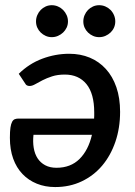

<svg xmlns="http://www.w3.org/2000/svg" viewBox="-20 -730 534 757"><path d="M19 0ZM197.5 7.5Q158 7.5 125.2 -5.8Q92.5 -19 68.8 -43.8Q45 -68.5 32 -104.5Q19 -140.5 19 -186.5Q19 -212 21.2 -227Q23.5 -242 27.8 -249.8Q32 -257.5 38.2 -260Q44.5 -262.5 52.5 -262.5H351Q351.5 -268 351.5 -274Q351.5 -280 351.5 -286.5Q351.5 -361 320.8 -398.5Q290 -436 235.5 -436Q207 -436 185.5 -429Q164 -422 147.5 -413.5Q131 -405 118.8 -398Q106.5 -391 97 -391Q84 -391 79.5 -400.5L54 -439Q94.5 -479 146.5 -498.5Q198.5 -518 253 -518Q297 -518 333.8 -502.8Q370.5 -487.5 397.2 -458.2Q424 -429 438.8 -386.2Q453.5 -343.5 453.5 -289Q453.5 -225.5 435 -171.2Q416.5 -117 383 -77.2Q349.5 -37.5 302.2 -15Q255 7.5 197.5 7.5ZM202.5 -68.5Q258.5 -68.5 293.5 -103.2Q328.5 -138 342.5 -198.5H112Q109 -170.5 113 -146.8Q117 -123 128.2 -105.8Q139.5 -88.5 158.2 -78.5Q177 -68.5 202.5 -68.5ZM248 -645.5Q248 -632.5 242.8 -621.2Q237.5 -610 228.8 -601.8Q220 -593.5 208.5 -588.5Q197 -583.5 184 -583.5Q171.5 -583.5 160.2 -588.5Q149 -593.5 140.5 -601.8Q132 -610 127 -621.2Q122 -632.5 122 -645.5Q122 -658.5 127 -670.2Q132 -682 140.5 -690.8Q149 -699.5 160.2 -704.5Q171.5 -709.5 184 -709.5Q197 -709.5 208.5 -704.5Q220 -699.5 228.8 -690.8Q237.5 -682 242.8 -670.2Q248 -658.5 248 -645.5ZM434.5 -645.5Q434.5 -632.5 429.5 -621.2Q424.5 -610 415.8 -601.8Q407 -593.5 395.5 -588.5Q384 -583.5 371 -583.5Q358 -583.5 346.8 -588.5Q335.5 -593.5 327 -601.8Q318.5 -610 313.5 -621.2Q308.5 -632.5 308.5 -645.5Q308.5 -658.5 313.5 -670.2Q318.5 -682 327 -690.8Q335.5 -699.5 346.8 -704.5Q358 -709.5 371 -709.5Q384 -709.5 395.5 -704.5Q407 -699.5 415.8 -690.8Q424.5 -682 429.5 -670.2Q434.5 -658.5 434.5 -645.5Z"/></svg>

Font: Lato Semibold
Style: Italic
Weight: 600
Italic angle: -7°
Designer: Lukasz Dziedzic
Foundry: tyPoland Lukasz Dziedzic
Version: Version 2.006; 2014-01-15